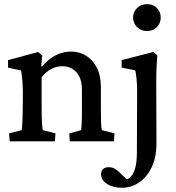

<svg xmlns="http://www.w3.org/2000/svg" viewBox="-20 -678 845 921"><path d="M26.4 0 23.4 -38.1 84 -53.7Q85 -58.6 85.9 -70.8Q86.9 -83 87.9 -103.5Q88.9 -124 88.9 -155.3L89.8 -230.5Q89.8 -261.7 87.4 -290.5Q85 -319.3 81.1 -339.8L18.6 -353.5V-389.6L163.1 -428.7L182.6 -412.1L177.7 -359.4L180.7 -358.4Q212.9 -395.5 247.6 -413.1Q282.2 -430.7 321.3 -430.7Q359.4 -430.7 391.6 -411.6Q423.8 -392.6 443.8 -354.5Q463.9 -316.4 463.9 -259.8V-154.3Q463.9 -120.1 464.8 -91.3Q465.8 -62.5 468.8 -53.7L529.3 -38.1L526.4 0H314.5L312.5 -38.1L369.1 -53.7Q370.1 -61.5 371.1 -74.7Q372.1 -87.9 372.6 -106.4Q373 -125 373 -149.4V-247.1Q373 -288.1 359.4 -313Q345.7 -337.9 324.7 -349.1Q303.7 -360.4 280.3 -360.4Q250 -360.4 224.1 -346.2Q198.2 -332 179.7 -306.6V-161.1Q179.7 -119.1 181.2 -90.8Q182.6 -62.5 185.5 -53.7L246.1 -38.1L243.2 0ZM564.5 222.7Q521.5 222.7 493.2 204.1Q464.8 185.5 464.8 158.2Q464.8 141.6 474.6 132.8Q484.4 124 501 124Q515.6 124 526.9 129.4Q538.1 134.8 550.8 146.5L598.6 192.4L569.3 186.5Q586.9 186.5 602.5 174.3Q618.2 162.1 627.4 132.3Q636.7 102.5 636.7 49.8L637.7 -237.3Q637.7 -276.4 634.8 -301.8Q631.8 -327.1 628.9 -340.8L563.5 -353.5V-389.6L715.8 -428.7L734.4 -413.1Q732.4 -386.7 731 -356.9Q729.5 -327.1 729.5 -280.3L730.5 10.7Q730.5 76.2 708 123.5Q685.5 170.9 647.9 196.8Q610.4 222.7 564.5 222.7ZM685.5 -529.3Q656.2 -529.3 637.2 -548.3Q618.2 -567.4 618.2 -593.8Q618.2 -620.1 637.2 -639.2Q656.2 -658.2 685.5 -658.2Q714.8 -658.2 732.9 -639.2Q751 -620.1 751 -593.8Q751 -567.4 732.9 -548.3Q714.8 -529.3 685.5 -529.3Z"/></svg>

Font: Crimson Pro Medium
Style: Regular
Weight: 500
Designer: Jacques Le Bailly
Foundry: Baron von Fonthausen
Version: Version 1.003